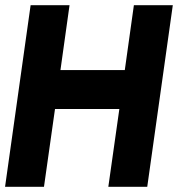

<svg xmlns="http://www.w3.org/2000/svg" viewBox="-30 -720 718 740"><path d="M486 -700H636L537.5 0H387.5L430 -300H182L139.5 0H-10.5L88 -700H238L203 -450H451Z"/></svg>

Font: Urbanist Black
Style: Italic
Weight: 900
Italic angle: -8°
Designer: Corey Hu
Foundry: Corey Hu
Version: Version 1.330; ttfautohint (v1.8.4.7-5d5b)